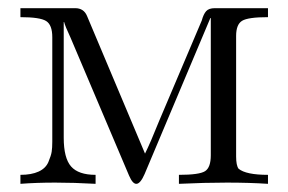

<svg xmlns="http://www.w3.org/2000/svg" viewBox="-20 -451 706 470"><path d="M136 -114Q136 -64 154 -43.5Q172 -23 214 -23V-1Q161 -4 115 -4Q69 -4 30 -1V-23Q57 -23 74.5 -31Q92 -39 98.5 -54.5Q105 -70 106.5 -79.5Q108 -89 108 -104V-360Q108 -390 93 -399.5Q78 -409 30 -409V-431H164Q185 -431 193 -412L335 -75Q348 -101 370 -156L474 -401Q478 -416 484.5 -423.5Q491 -431 506 -431H636V-409Q587 -409 572.5 -400Q558 -391 558 -363V-68Q558 -46 564 -38Q582 -23 636 -23V-1Q590 -4 535.5 -4Q481 -4 418 -1V-23Q468 -23 482 -32Q496 -41 496 -71V-407H495L334 -25Q314 21 296 -21L153 -358Q139 -388 137 -397H136Z"/></svg>

Font: cwTeXMing
Style: Medium
Weight: 500
Version: Version 1.17